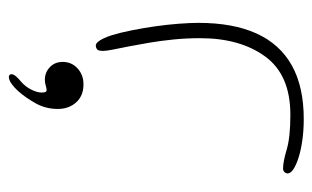

<svg xmlns="http://www.w3.org/2000/svg" viewBox="-160 -356 724 445"><g transform="rotate(90 202.5 -134.0)"><path d="M86.5 6.5Q82 6.5 77.8 1.8Q73.5 -3 69.5 -11.5Q65.5 -20 62 -31Q56 -50.5 50.8 -76.8Q45.5 -103 41.5 -131.2Q37.5 -159.5 35.5 -185.8Q33.5 -212 33.5 -231.5Q33.5 -311.5 58 -365.8Q82.5 -420 132 -447.8Q181.5 -475.5 256.5 -475.5Q283 -475.5 305.8 -472.2Q328.5 -469 345.8 -463.5Q363 -458 372.8 -451.5Q382.5 -445 382.5 -438Q382.5 -435.5 381 -433Q379.5 -430.5 377 -429Q374.5 -427.5 371.5 -427.5Q355.5 -427.5 327 -436Q298.5 -444.5 246.5 -444.5Q154 -444.5 111.5 -386.2Q69 -328 69 -235.5Q69 -203.5 72 -173.8Q75 -144 79.5 -117.5Q84 -91 88.2 -69.5Q92.5 -48 95.5 -32.8Q98.5 -17.5 98.5 -10.5Q98.5 1 94.5 3.8Q90.5 6.5 86.5 6.5ZM152.5 202Q152.5 197 157.8 191Q163 185 170 179.5Q181.5 169.5 188.2 156Q195 142.5 195 132Q195 127.5 194 124Q193 120.5 189 120.5Q185 120.5 178.8 122.5Q172.5 124.5 165 124.5Q148.5 124.5 136.2 113Q124 101.5 124 83Q124 62.5 139 48.8Q154 35 176 35Q202.5 35 217.8 52Q233 69 233 94.5Q233 122.5 220 145.8Q207 169 192 186Q184 195 175 201.5Q166 208 158.5 208Q156.5 208 154.5 206.5Q152.5 205 152.5 202Z"/></g></svg>

Font: Gluten Thin Thin
Style: Regular
Weight: 250
Version: Version 1.300